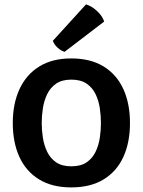

<svg xmlns="http://www.w3.org/2000/svg" viewBox="-20 -822 636 856"><path d="M37 -273.5Q37 -359.5 66.8 -424.2Q96.5 -489 154.5 -525.2Q212.5 -561.5 297.5 -561.5Q384 -561.5 442.2 -525.5Q500.5 -489.5 530 -424.8Q559.5 -360 559.5 -273.5Q559.5 -186.5 529.8 -122Q500 -57.5 441.8 -22Q383.5 13.5 297.5 13.5Q212 13.5 153.8 -22.5Q95.5 -58.5 66.2 -123Q37 -187.5 37 -273.5ZM166 -273.5Q166 -241.5 171.2 -207.8Q176.5 -174 190.5 -145Q204.5 -116 230.5 -98.2Q256.5 -80.5 298 -80.5Q340 -80.5 366 -98.2Q392 -116 406 -145Q420 -174 425 -207.8Q430 -241.5 430 -273.5Q430 -305.5 425 -339.5Q420 -373.5 406 -402.5Q392 -431.5 366 -449.2Q340 -467 298 -467Q256.5 -467 230.5 -449.2Q204.5 -431.5 190.5 -402.5Q176.5 -373.5 171.2 -339.5Q166 -305.5 166 -273.5ZM363.5 -802.5Q388.5 -795 412.2 -773.2Q436 -751.5 444.5 -726L268 -591Q252 -595.5 237 -609.2Q222 -623 215.5 -640Z"/></svg>

Font: Signika Negative SC SemiBold
Style: Regular
Weight: 600
Designer: Anna Giedryś
Foundry: Anna Giedryś
Version: Version 2.000; ttfautohint (v1.8.3) -l 8 -r 50 -G 200 -x 9 -